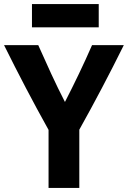

<svg xmlns="http://www.w3.org/2000/svg" viewBox="-29 -921 669 949"><path d="M583 -698H426Q395 -627 361 -556Q327 -485 292 -417Q257 -485 224 -556.5Q191 -628 160 -698H-9Q44 -591 98.5 -487Q153 -383 211 -279V8H363V-280Q420 -382 475 -486.5Q530 -591 583 -698ZM459 -786V-901H129V-786Z"/></svg>

Font: Repo Bold
Style: Bold
Weight: 700
Designer: Stefan Peev
Foundry: Context Ltd
Version: Version 1.502